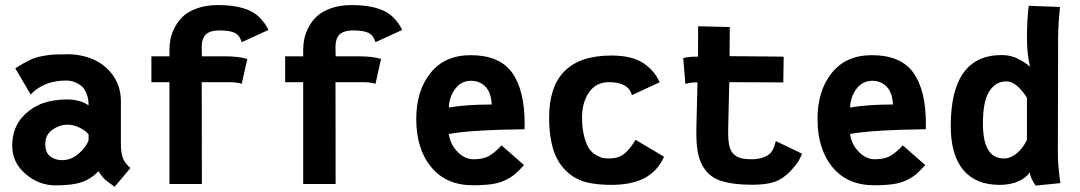

<svg xmlns="http://www.w3.org/2000/svg" viewBox="-20 -712 4181 743"><path d="M155.3 -154.8Q155.3 -121.6 174.1 -106.9Q192.9 -92.3 220.2 -92.3Q256.3 -92.3 285.4 -118.2Q314.5 -144 322.8 -169.4V-192.4Q309.1 -208 286.4 -218.8Q263.7 -229.5 240.7 -229.5Q210.9 -229.5 183.1 -210.2Q155.3 -190.9 155.3 -154.8ZM447.8 -154.3Q447.8 -120.1 456.1 -99.1Q464.4 -78.1 484.9 -62L423.8 10.7Q418 6.3 406.7 -1.5Q395.5 -9.3 390.1 -13.7Q384.8 -18.1 376.7 -27.6Q368.7 -37.1 361.3 -49.3Q332.5 -19.5 296.1 -7.1Q259.8 5.4 195.3 5.4Q130.4 5.4 78.9 -38.8Q27.3 -83 27.3 -147.5Q27.3 -218.8 70.8 -263.7Q104.5 -297.9 145.5 -312.5Q186.5 -327.1 240.7 -327.1Q289.1 -327.1 322.8 -304.2Q322.8 -332.5 313.7 -353Q304.7 -373.5 290.3 -383.1Q275.9 -392.6 262.9 -396.5Q250 -400.4 236.8 -400.4Q149.9 -400.4 98.6 -346.2L39.1 -447.8Q70.8 -467.8 92.5 -478.5Q114.3 -489.3 140.6 -494.4Q167 -499.5 182.9 -500.5Q198.7 -501.5 240.7 -502Q296.4 -502 343 -481.2Q389.6 -460.4 418.7 -418.2Q447.8 -376 447.8 -319.8Z M830.6 -594.2Q807.6 -594.2 792.7 -588.6Q777.8 -583 771.2 -572.3Q764.6 -561.5 762.7 -551.8Q760.7 -542 760.7 -528.8L761.2 -494.1H851.1Q902.8 -494.1 937 -483.9L915.5 -387.7Q896.5 -394 867.7 -394H760.7L761.2 0H635.7V-394H565.9V-494.1H635.7V-519.5Q635.7 -541 640.1 -562.3Q644.5 -583.5 657.2 -607.7Q669.9 -631.8 689.7 -649.9Q709.5 -668 743.9 -680.2Q778.3 -692.4 822.3 -692.4Q898.4 -692.4 945.1 -671.4Q991.7 -650.4 1019 -596.2L915.5 -548.8Q906.7 -576.7 887.2 -585.4Q867.7 -594.2 830.6 -594.2Z M1348.1 -594.2Q1325.2 -594.2 1310.3 -588.6Q1295.4 -583 1288.8 -572.3Q1282.2 -561.5 1280.3 -551.8Q1278.3 -542 1278.3 -528.8L1278.8 -494.1H1368.7Q1420.4 -494.1 1454.6 -483.9L1433.1 -387.7Q1414.1 -394 1385.3 -394H1278.3L1278.8 0H1153.3V-394H1083.5V-494.1H1153.3V-519.5Q1153.3 -541 1157.7 -562.3Q1162.1 -583.5 1174.8 -607.7Q1187.5 -631.8 1207.3 -649.9Q1227.1 -668 1261.5 -680.2Q1295.9 -692.4 1339.8 -692.4Q1416 -692.4 1462.6 -671.4Q1509.3 -650.4 1536.6 -596.2L1433.1 -548.8Q1424.3 -576.7 1404.8 -585.4Q1385.3 -594.2 1348.1 -594.2Z M1716.8 -295.9Q1783.2 -307.6 1882.8 -307.6Q1880.9 -353.5 1858.6 -376.5Q1836.4 -399.4 1802.2 -399.4Q1766.1 -399.4 1742.7 -369.6Q1719.2 -339.8 1716.8 -295.9ZM1801.3 -498.5Q1913.1 -498.5 1961.7 -430.7Q2010.3 -362.8 2010.3 -232.9L2009.8 -211.9Q1795.9 -209 1716.8 -193.4Q1722.7 -152.8 1750.7 -124.3Q1778.8 -95.7 1812.5 -95.7Q1849.1 -95.7 1871.3 -107.9Q1893.6 -120.1 1920.9 -149.4L2007.8 -73.2Q1987.3 -50.3 1972.2 -37.6Q1957 -24.9 1934.3 -14.2Q1911.6 -3.4 1882.3 0.7Q1853 4.9 1809.6 4.9Q1706.5 4.9 1648.7 -65.2Q1590.8 -135.3 1590.8 -252Q1590.8 -360.8 1646 -429.7Q1701.2 -498.5 1801.3 -498.5Z M2232.4 -257.8Q2232.4 -213.9 2241.2 -181.9Q2250 -149.9 2261.5 -134.5Q2272.9 -119.1 2289.6 -110.4Q2306.2 -101.6 2315.2 -100.3Q2324.2 -99.1 2335 -99.1H2340.8Q2374.5 -99.1 2396.7 -117.7Q2418.9 -136.2 2439.5 -170.9L2549.8 -105.5Q2524.9 -50.3 2475.1 -23.4Q2425.3 3.4 2345.7 3.4Q2297.4 3.4 2258.5 -4.4Q2219.7 -12.2 2188 -35.6Q2142.6 -70.8 2123.8 -125.2Q2105 -179.7 2105 -257.3Q2105 -497.1 2345.7 -497.1Q2425.8 -497.1 2470.2 -467.3Q2513.7 -438 2532.7 -393.6L2425.3 -343.8Q2412.1 -394 2336.9 -394Q2286.1 -394 2259.3 -354.5Q2232.4 -314.9 2232.4 -257.8Z M2797.9 -212.9V-193.4Q2797.9 -145.5 2812 -124.3Q2826.2 -103 2857.9 -97.7Q2875.5 -95.7 2889.6 -95.7Q2923.8 -95.7 2948.2 -109.4Q2955.6 -113.3 2961.2 -119.4Q2966.8 -125.5 2970.5 -132.8Q2974.1 -140.1 2976.1 -145.5Q2978 -150.9 2980 -158Q2981.9 -165 2982.4 -166L3084 -117.2Q3080.1 -106.9 3071.8 -92Q3063.5 -77.1 3043.2 -54.4Q3022.9 -31.7 2998 -17.6Q2962.9 2.9 2890.6 2.9Q2813 2.9 2765.4 -13.7Q2717.8 -30.3 2693.8 -80.1Q2674.8 -119.1 2674.8 -194.3V-214.8Q2677.7 -340.3 2679.2 -393.1H2672.4Q2651.4 -393.1 2632.3 -387.2L2624 -486.8Q2641.6 -492.7 2673.8 -492.7H2681.2Q2681.2 -509.8 2681.4 -551.5Q2681.6 -593.3 2681.6 -610.4L2804.2 -607.4Q2804.2 -561 2803.2 -494.6Q2826.7 -494.6 2877.9 -494.1Q2929.2 -493.7 2970.7 -493.2Q3012.2 -492.7 3012.7 -492.7L3011.2 -393.1Q2977.5 -393.1 2906 -393.6Q2834.5 -394 2802.2 -394Q2800.8 -350.6 2799.8 -292.7Q2798.8 -234.9 2797.9 -212.9Z M3269.5 -295.9Q3335.9 -307.6 3435.5 -307.6Q3433.6 -353.5 3411.4 -376.5Q3389.2 -399.4 3355 -399.4Q3318.8 -399.4 3295.4 -369.6Q3272 -339.8 3269.5 -295.9ZM3354 -498.5Q3465.8 -498.5 3514.4 -430.7Q3563 -362.8 3563 -232.9L3562.5 -211.9Q3348.6 -209 3269.5 -193.4Q3275.4 -152.8 3303.5 -124.3Q3331.5 -95.7 3365.2 -95.7Q3401.9 -95.7 3424.1 -107.9Q3446.3 -120.1 3473.6 -149.4L3560.5 -73.2Q3540 -50.3 3524.9 -37.6Q3509.8 -24.9 3487.1 -14.2Q3464.4 -3.4 3435.1 0.7Q3405.8 4.9 3362.3 4.9Q3259.3 4.9 3201.4 -65.2Q3143.6 -135.3 3143.6 -252Q3143.6 -360.8 3198.7 -429.7Q3253.9 -498.5 3354 -498.5Z M3783.7 -233.4Q3783.7 -98.6 3865.2 -98.6Q3888.7 -98.6 3912.4 -116.7Q3936 -134.8 3954.1 -170.4V-333.5Q3939 -358.9 3917.7 -377.9Q3896.5 -397 3873 -397Q3834 -397 3808.8 -359.4Q3783.7 -321.8 3783.7 -233.4ZM3659.2 -224.1Q3659.2 -499 3856.4 -499Q3865.2 -499 3874 -498Q3882.8 -497.1 3890.9 -494.9Q3898.9 -492.7 3905.5 -490.5Q3912.1 -488.3 3919.2 -484.6Q3926.3 -481 3930.9 -478.5Q3935.5 -476.1 3942.1 -471.7Q3948.7 -467.3 3951.2 -465.6Q3953.6 -463.9 3959.5 -459.2Q3965.3 -454.6 3965.8 -454.1Q3954.1 -504.4 3954.1 -562.5Q3954.1 -633.8 3960.9 -689.5L4082 -685.1Q4074.7 -613.8 4074.7 -564.9Q4074.7 -494.6 4074.2 -342Q4073.7 -189.5 4073.7 -130.4V-118.7Q4073.7 -67.9 4083.5 -3.4L3987.8 6.3Q3965.8 -24.9 3965.8 -45.4Q3950.7 -23.9 3920.7 -10.3Q3890.6 3.4 3848.1 3.4Q3755.9 3.4 3707.5 -54.4Q3659.2 -112.3 3659.2 -224.1Z"/></svg>

Font: Fantasque Sans Mono
Style: Bold
Weight: 700
Monospace: yes
Designer: Jany Belluz
Version: Version 1.8.0 ; ttfautohint (v1.8.2)